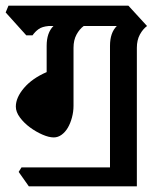

<svg xmlns="http://www.w3.org/2000/svg" viewBox="-43 -659 568 679"><path d="M33 -67H346V-497Q346 -543 370 -567H253Q238 -556 227.5 -536.5Q217 -517 217 -490V-285Q217 -264 211.5 -243.5Q206 -223 197 -207.5Q188 -192 175 -182.5Q162 -173 147 -173Q130 -173 107 -183Q84 -193 63 -208.5Q42 -224 27.5 -243.5Q13 -263 13 -282Q13 -314 42 -348Q71 -382 122 -404V-497Q122 -543 146 -567H129Q106 -565 93.5 -556Q81 -547 72 -534H50L-23 -615L-13 -639H411L477 -567Q462 -556 451.5 -536.5Q441 -517 441 -490V0H59L23 -51Z"/></svg>

Font: Jaini Purva
Style: Regular
Weight: 400
Designer: Girish Dalvi, Maithili Shingre
Foundry: Ek Type
Version: Version 1.001;PS 1.000;hotconv 16.6.51;makeotf.lib2.5.65220